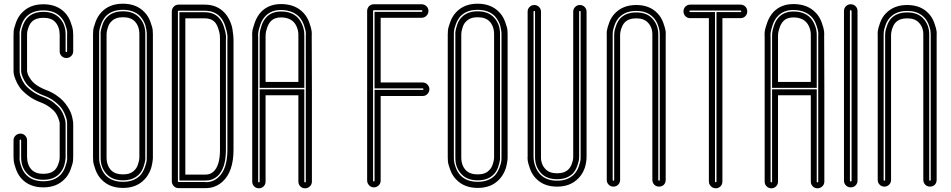

<svg xmlns="http://www.w3.org/2000/svg" viewBox="-20 -817 5129 1036"><path d="M214 194Q141 194 98 149Q78 128 67 98Q56 68 54.5 54Q53 40 53 29V-60Q53 -75 64 -85.5Q75 -96 90 -96Q105 -96 115.5 -85.5Q126 -75 126 -60V31Q127 74 151 99Q173 121 214 121Q255 121 277 99Q288 87 294.5 68.5Q301 50 301.5 42Q302 34 302 29V-150Q302 -154 301 -159.5Q300 -165 294.5 -180Q289 -195 279.5 -208.5Q270 -222 249.5 -237.5Q229 -253 201 -264Q160 -279 130 -302.5Q100 -326 86 -346Q72 -366 63.5 -388.5Q55 -411 54 -420Q53 -429 53 -435V-628Q53 -637 54 -650.5Q55 -664 66.5 -696Q78 -728 99 -749Q142 -794 214 -794Q287 -794 330 -749Q350 -728 361 -698Q372 -668 373.5 -654Q375 -640 375 -629V-540Q375 -525 364 -514.5Q353 -504 338 -504Q323 -504 312.5 -514.5Q302 -525 302 -540V-631Q301 -674 277 -699Q256 -721 214 -721Q173 -721 151 -699Q140 -687 133.5 -668.5Q127 -650 126.5 -642Q126 -634 126 -629V-435Q126 -433 126.5 -430.5Q127 -428 129 -420.5Q131 -413 135 -405.5Q139 -398 146.5 -387.5Q154 -377 164 -368Q174 -359 190.5 -349.5Q207 -340 227 -332Q257 -321 281 -305Q305 -289 320 -273Q335 -257 346.5 -238.5Q358 -220 363 -206.5Q368 -193 371 -178.5Q374 -164 374.5 -158.5Q375 -153 375 -150V28Q375 37 374 50.5Q373 64 361.5 96Q350 128 329 149Q286 194 214 194ZM86 -60V29Q85 37 86 48Q87 59 96 84.5Q105 110 122 127Q155 161 214 161Q272 161 306 127Q323 109 332 83.5Q341 58 342 46.5Q343 35 342 29V-150Q342 -155 341.5 -163Q341 -171 334 -191Q327 -211 315 -229Q303 -247 277 -268Q251 -289 215 -302Q182 -314 157.5 -332.5Q133 -351 121.5 -366.5Q110 -382 103 -399.5Q96 -417 95 -423.5Q94 -430 94 -435V-629Q94 -636 94.5 -646.5Q95 -657 104 -681Q113 -705 128 -721Q159 -753 214 -753Q269 -753 300 -721Q334 -687 334 -631V-540Q334 -536 338 -536Q342 -536 342 -540V-629Q343 -637 342 -648Q341 -659 332 -684.5Q323 -710 306 -727Q273 -761 214 -761Q156 -761 122 -727Q105 -709 96 -683.5Q87 -658 86 -646.5Q85 -635 86 -629V-435Q86 -430 86.5 -423Q87 -416 94 -397.5Q101 -379 113 -362.5Q125 -346 151 -326.5Q177 -307 213 -294Q246 -282 270.5 -262.5Q295 -243 307 -226Q319 -209 325.5 -189.5Q332 -170 333 -162.5Q334 -155 334 -150V29Q334 31 334 35.5Q334 40 332 51.5Q330 63 327 74Q324 85 317 98Q310 111 300 121Q269 153 214 153Q159 153 128 121Q94 87 94 31V29V-60Q94 -64 90 -64Q86 -64 86 -60Z M644 197Q571 197 528 152Q507 131 495.5 99.5Q484 68 483 54Q482 40 482 31V-631Q482 -639 483 -653Q484 -667 495.5 -698.5Q507 -730 528 -752Q571 -797 643 -797Q716 -797 759 -752Q780 -731 791.5 -699.5Q803 -668 804 -654Q805 -640 805 -631V31Q805 33 805 36Q805 39 804 47.5Q803 56 801.5 64.5Q800 73 797 84.5Q794 96 789 107Q784 118 776.5 130Q769 142 759 152Q716 197 644 197ZM643 -764Q585 -764 551 -730Q535 -712 525.5 -686Q516 -660 515.5 -649Q515 -638 515 -631V32Q515 39 515.5 50Q516 61 525 86.5Q534 112 551 130Q585 164 644 164Q702 164 736 130Q752 112 761.5 86Q771 60 771.5 49Q772 38 772 31V-632Q772 -634 772 -638.5Q772 -643 770 -655.5Q768 -668 765 -679Q762 -690 754 -704.5Q746 -719 736 -730Q702 -764 643 -764ZM557 124Q522 88 523 32V-631Q522 -634 523.5 -647Q525 -660 533 -684Q541 -708 557 -724Q588 -756 643.5 -756Q699 -756 730 -724Q765 -688 764 -632V31Q765 34 763.5 47Q762 60 754 84Q746 108 730 124Q699 156 643.5 156Q588 156 557 124ZM581 -701Q569 -690 563 -671.5Q557 -653 556 -644.5Q555 -636 555 -632V32Q555 76 580 102Q602 124 644 124Q685 124 706 101Q718 90 724 71.5Q730 53 731 44.5Q732 36 732 32V-632Q732 -676 707 -702Q685 -724 643.5 -724Q602 -724 581 -701Z M1091 198Q1087 198 1083 198H944Q928 198 917.5 187Q907 176 907 161V-755Q907 -770 917.5 -781Q928 -792 944 -792H1085Q1150 -792 1191 -749Q1208 -731 1219.5 -706Q1231 -681 1234.5 -658Q1238 -635 1239 -623Q1240 -611 1240 -602V-9Q1240 109 1181 163Q1142 198 1091 198ZM944 -759Q940 -759 940 -755V161Q940 165 944 165H1085Q1088 166 1091 166Q1130 166 1159 139Q1207 95 1207 -9V-603Q1208 -613 1207 -627.5Q1206 -642 1196 -674.5Q1186 -707 1167 -727Q1136 -759 1085 -759ZM1091 157Q1088 157 1086 157H1085H948V-751H1085Q1133 -751 1161 -721Q1179 -702 1188.5 -671.5Q1198 -641 1199 -627Q1200 -613 1199 -604V-603V-9Q1199 91 1154 133Q1127 157 1091 157ZM980 125H1085Q1087 125 1090 125H1091Q1114 125 1132 109Q1167 77 1167 -9V-603Q1167 -604 1167 -605Q1167 -613 1166.5 -624.5Q1166 -636 1158.5 -660.5Q1151 -685 1138 -699Q1119 -718 1085 -718H980Z M1501 -755Q1579 -753 1608 -690Q1623 -659 1622 -625V-343H1381V-617Q1381 -626 1381.5 -638.5Q1382 -651 1391.5 -679.5Q1401 -708 1419 -726Q1449 -756 1501 -755ZM1590 -625Q1591 -652 1579 -677Q1558 -721 1500 -723Q1462 -724 1442 -703Q1429 -690 1421.5 -667.5Q1414 -645 1413.5 -634Q1413 -623 1413 -618V-375H1590ZM1662 -624 1663 -338V163Q1663 178 1652 188.5Q1641 199 1626 199Q1611 199 1600.5 188.5Q1590 178 1590 163V-303H1413V163Q1413 178 1402.5 188.5Q1392 199 1377 199Q1362 199 1351.5 188.5Q1341 178 1341 163V-617Q1340 -627 1341 -643Q1342 -659 1354.5 -694.5Q1367 -730 1390 -754Q1433 -797 1502 -795Q1575 -793 1617 -748Q1638 -726 1649 -695Q1660 -664 1661.5 -649Q1663 -634 1662 -624ZM1630 163V-624Q1631 -632 1630 -643.5Q1629 -655 1620 -681.5Q1611 -708 1594 -726Q1560 -761 1501 -763Q1446 -765 1413 -731Q1394 -712 1384 -682Q1374 -652 1373 -638.5Q1372 -625 1373 -617V163Q1373 167 1377 167Q1381 167 1381 163V-335H1622V163Q1622 167 1626 167Q1630 167 1630 163Z M1997 194Q1987 194 1979 189Q1971 184 1966 175.5Q1961 167 1961 157V-757Q1961 -773 1971.5 -783.5Q1982 -794 1997 -794H2255Q2270 -794 2281 -783.5Q2292 -773 2292 -757Q2292 -748 2287 -739.5Q2282 -731 2273.5 -726Q2265 -721 2255 -721H2034V-372H2261Q2271 -372 2279 -367Q2287 -362 2292 -353.5Q2297 -345 2297 -336Q2297 -321 2286.5 -310Q2276 -299 2261 -299H2034V157Q2034 173 2023 183.5Q2012 194 1997 194ZM1997 -762Q1993 -762 1993 -757V157Q1993 162 1997 162Q2001 162 2001 157V-332H2261Q2265 -332 2265 -336Q2265 -340 2261 -340H2001V-753H2255Q2259 -753 2259 -757.5Q2259 -762 2255 -762Z M2558 197Q2485 197 2442 152Q2421 131 2409.5 99.5Q2398 68 2397 54Q2396 40 2396 31V-631Q2396 -639 2397 -653Q2398 -667 2409.5 -698.5Q2421 -730 2442 -752Q2485 -797 2557 -797Q2630 -797 2673 -752Q2694 -731 2705.5 -699.5Q2717 -668 2718 -654Q2719 -640 2719 -631V31Q2719 33 2719 36Q2719 39 2718 47.5Q2717 56 2715.5 64.5Q2714 73 2711 84.5Q2708 96 2703 107Q2698 118 2690.5 130Q2683 142 2673 152Q2630 197 2558 197ZM2557 -764Q2499 -764 2465 -730Q2449 -712 2439.5 -686Q2430 -660 2429.5 -649Q2429 -638 2429 -631V32Q2429 39 2429.5 50Q2430 61 2439 86.5Q2448 112 2465 130Q2499 164 2558 164Q2616 164 2650 130Q2666 112 2675.5 86Q2685 60 2685.5 49Q2686 38 2686 31V-632Q2686 -634 2686 -638.5Q2686 -643 2684 -655.5Q2682 -668 2679 -679Q2676 -690 2668 -704.5Q2660 -719 2650 -730Q2616 -764 2557 -764ZM2471 124Q2436 88 2437 32V-631Q2436 -634 2437.5 -647Q2439 -660 2447 -684Q2455 -708 2471 -724Q2502 -756 2557.5 -756Q2613 -756 2644 -724Q2679 -688 2678 -632V31Q2679 34 2677.5 47Q2676 60 2668 84Q2660 108 2644 124Q2613 156 2557.5 156Q2502 156 2471 124ZM2495 -701Q2483 -690 2477 -671.5Q2471 -653 2470 -644.5Q2469 -636 2469 -632V32Q2469 76 2494 102Q2516 124 2558 124Q2599 124 2620 101Q2632 90 2638 71.5Q2644 53 2645 44.5Q2646 36 2646 32V-632Q2646 -676 2621 -702Q2599 -724 2557.5 -724Q2516 -724 2495 -701Z M2986 190Q2914 190 2872 146Q2851 125 2840 94Q2829 63 2827.5 49.5Q2826 36 2827 27V-754Q2827 -769 2837.5 -779.5Q2848 -790 2863 -790Q2878 -790 2888.5 -779.5Q2899 -769 2899 -754V28Q2898 70 2924 96Q2945 118 2986 118Q3027 118 3048 96Q3059 85 3065.5 66.5Q3072 48 3072.5 40Q3073 32 3073 27V-754Q3073 -769 3083.5 -779.5Q3094 -790 3109 -790Q3124 -790 3134.5 -779.5Q3145 -769 3145 -754V26Q3145 32 3144.5 41.5Q3144 51 3140.5 70Q3137 89 3126.5 109.5Q3116 130 3100 146Q3057 190 2986 190ZM2859 -754V27Q2859 29 2859 31Q2859 33 2859.5 40Q2860 47 2861 54Q2862 61 2865 70.5Q2868 80 2871.5 88.5Q2875 97 2881 106.5Q2887 116 2895 124Q2928 158 2986 158Q3044 158 3077 124Q3094 107 3103 81Q3112 55 3112.5 44.5Q3113 34 3113 27V26V-754Q3113 -758 3109 -758Q3105 -758 3105 -754V27Q3105 34 3104 44.5Q3103 55 3094.5 79Q3086 103 3071 119Q3040 150 2986 150Q2931 150 2901 119Q2866 83 2867 27V-754Q2867 -758 2863 -758Q2859 -758 2859 -754Z M3413 -790Q3485 -790 3527 -746Q3548 -725 3559 -694Q3570 -663 3571.5 -649.5Q3573 -636 3572 -627V154Q3572 164 3567.5 172.5Q3563 181 3554.5 185.5Q3546 190 3536 190Q3526 190 3518 185.5Q3510 181 3505 172.5Q3500 164 3500 154V-628Q3501 -670 3475 -696Q3454 -718 3413 -718Q3372 -718 3351 -696Q3344 -689 3339 -679Q3334 -669 3331.5 -661Q3329 -653 3327.5 -644Q3326 -635 3326 -632Q3326 -629 3326 -627V154Q3326 169 3315.5 179.5Q3305 190 3290 190Q3275 190 3264.5 179.5Q3254 169 3254 154V-626Q3253 -636 3254.5 -650Q3256 -664 3267 -694.5Q3278 -725 3299 -746Q3342 -790 3413 -790ZM3540 154V-627Q3540 -629 3540 -631Q3540 -633 3539.5 -640Q3539 -647 3538 -654Q3537 -661 3534 -670.5Q3531 -680 3527.5 -688.5Q3524 -697 3518 -706.5Q3512 -716 3504 -724Q3471 -758 3413 -758Q3355 -758 3322 -724Q3305 -707 3296 -681Q3287 -655 3286.5 -644.5Q3286 -634 3286 -627V-626V154Q3286 158 3290 158Q3294 158 3294 154V-627Q3294 -634 3295 -644.5Q3296 -655 3304.5 -679Q3313 -703 3328 -719Q3359 -750 3413 -750Q3468 -750 3498 -719Q3533 -683 3532 -627V154Q3532 158 3536 158Q3540 158 3540 154Z M3842 199Q3832 199 3823.5 194Q3815 189 3810 180.5Q3805 172 3805 162V-719H3704Q3689 -719 3678.5 -729.5Q3668 -740 3668 -755.5Q3668 -771 3678.5 -781.5Q3689 -792 3704 -792H3976Q3991 -792 4001.5 -781.5Q4012 -771 4012 -755.5Q4012 -740 4001.5 -729.5Q3991 -719 3976 -719H3878V162Q3878 178 3867.5 188.5Q3857 199 3842 199ZM3704 -760Q3700 -760 3700 -756Q3700 -752 3704 -752H3838V162Q3838 166 3842 166Q3846 166 3846 162V-752H3976Q3980 -752 3980 -756Q3980 -760 3976 -760Z M4266 -755Q4344 -753 4373 -690Q4388 -659 4387 -625V-343H4146V-617Q4146 -626 4146.5 -638.5Q4147 -651 4156.5 -679.5Q4166 -708 4184 -726Q4214 -756 4266 -755ZM4355 -625Q4356 -652 4344 -677Q4323 -721 4265 -723Q4227 -724 4207 -703Q4194 -690 4186.5 -667.5Q4179 -645 4178.5 -634Q4178 -623 4178 -618V-375H4355ZM4427 -624 4428 -338V163Q4428 178 4417 188.5Q4406 199 4391 199Q4376 199 4365.5 188.5Q4355 178 4355 163V-303H4178V163Q4178 178 4167.5 188.5Q4157 199 4142 199Q4127 199 4116.5 188.5Q4106 178 4106 163V-617Q4105 -627 4106 -643Q4107 -659 4119.5 -694.5Q4132 -730 4155 -754Q4198 -797 4267 -795Q4340 -793 4382 -748Q4403 -726 4414 -695Q4425 -664 4426.5 -649Q4428 -634 4427 -624ZM4395 163V-624Q4396 -632 4395 -643.5Q4394 -655 4385 -681.5Q4376 -708 4359 -726Q4325 -761 4266 -763Q4211 -765 4178 -731Q4159 -712 4149 -682Q4139 -652 4138 -638.5Q4137 -625 4138 -617V163Q4138 167 4142 167Q4146 167 4146 163V-335H4387V163Q4387 167 4391 167Q4395 167 4395 163Z M4534 158V-758Q4534 -773 4544.5 -783.5Q4555 -794 4570.5 -794Q4586 -794 4596.5 -783.5Q4607 -773 4607 -758V158Q4607 173 4596.5 183.5Q4586 194 4570.5 194Q4555 194 4544.5 183.5Q4534 173 4534 158ZM4566 -758V158Q4566 162 4570.5 162Q4575 162 4575 158V-758Q4575 -762 4570.5 -762Q4566 -762 4566 -758Z M4875 -790Q4947 -790 4989 -746Q5010 -725 5021 -694Q5032 -663 5033.5 -649.5Q5035 -636 5034 -627V154Q5034 164 5029.5 172.5Q5025 181 5016.5 185.5Q5008 190 4998 190Q4988 190 4980 185.5Q4972 181 4967 172.5Q4962 164 4962 154V-628Q4963 -670 4937 -696Q4916 -718 4875 -718Q4834 -718 4813 -696Q4806 -689 4801 -679Q4796 -669 4793.5 -661Q4791 -653 4789.5 -644Q4788 -635 4788 -632Q4788 -629 4788 -627V154Q4788 169 4777.5 179.5Q4767 190 4752 190Q4737 190 4726.5 179.5Q4716 169 4716 154V-626Q4715 -636 4716.5 -650Q4718 -664 4729 -694.5Q4740 -725 4761 -746Q4804 -790 4875 -790ZM5002 154V-627Q5002 -629 5002 -631Q5002 -633 5001.5 -640Q5001 -647 5000 -654Q4999 -661 4996 -670.5Q4993 -680 4989.5 -688.5Q4986 -697 4980 -706.5Q4974 -716 4966 -724Q4933 -758 4875 -758Q4817 -758 4784 -724Q4767 -707 4758 -681Q4749 -655 4748.5 -644.5Q4748 -634 4748 -627V-626V154Q4748 158 4752 158Q4756 158 4756 154V-627Q4756 -634 4757 -644.5Q4758 -655 4766.5 -679Q4775 -703 4790 -719Q4821 -750 4875 -750Q4930 -750 4960 -719Q4995 -683 4994 -627V154Q4994 158 4998 158Q5002 158 5002 154Z"/></svg>

Font: Soda Fountain
Style: Inline
Weight: 400
Version: Version 1.0